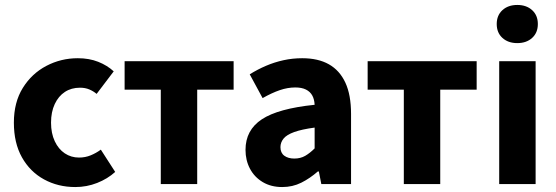

<svg xmlns="http://www.w3.org/2000/svg" viewBox="-20 -743 2246 775"><path d="M284 12Q214 12 157.5 -19Q101 -50 68.5 -108Q36 -166 36 -248Q36 -330 72 -388Q108 -446 167 -477Q226 -508 294 -508Q340 -508 376.5 -493.5Q413 -479 439 -455L370 -364Q357 -375 340.5 -382Q324 -389 303 -389Q268 -389 242 -372Q216 -355 201 -323Q186 -291 186 -248Q186 -205 201 -173Q216 -141 241.5 -124Q267 -107 299 -107Q324 -107 346 -116Q368 -125 387 -139L445 -49Q414 -21 372 -4.5Q330 12 284 12Z M629 0V-381H483V-496H923V-381H776V0Z M1119 12Q1074 12 1040.5 -8Q1007 -28 989 -62Q971 -96 971 -138Q971 -218 1037 -261.5Q1103 -305 1250 -320Q1249 -342 1240.5 -357.5Q1232 -373 1215 -381.5Q1198 -390 1172 -390Q1141 -390 1109 -379Q1077 -368 1040 -347L988 -443Q1020 -463 1054 -477.5Q1088 -492 1124.5 -500Q1161 -508 1200 -508Q1264 -508 1307.5 -483.5Q1351 -459 1374 -409.5Q1397 -360 1397 -283V0H1277L1267 -51H1263Q1231 -23 1196 -5.5Q1161 12 1119 12ZM1168 -103Q1193 -103 1212 -114Q1231 -125 1250 -144V-228Q1198 -221 1167.5 -210Q1137 -199 1124.5 -183.5Q1112 -168 1112 -149Q1112 -126 1127.5 -114.5Q1143 -103 1168 -103Z M1610 0V-381H1464V-496H1904V-381H1757V0Z M1995 0V-496H2142V0ZM2068 -569Q2031 -569 2008 -590Q1985 -611 1985 -646Q1985 -681 2008 -702Q2031 -723 2068 -723Q2105 -723 2128 -702Q2151 -681 2151 -646Q2151 -611 2128 -590Q2105 -569 2068 -569Z"/></svg>

Font: Source Sans 3
Style: Bold
Weight: 700
Designer: Paul D. Hunt
Foundry: Adobe
Version: Version 3.052;hotconv 1.1.0;makeotfexe 2.6.0